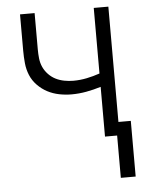

<svg xmlns="http://www.w3.org/2000/svg" viewBox="-51 -561 577 773"><g transform="rotate(-5 237.5 -174.5)"><path d="M406 171V0H357V-201Q328 -192 298 -186.5Q268 -181 238 -181Q213 -181 188 -186Q163 -191 141 -202.5Q119 -214 101 -232.5Q83 -251 73.5 -274Q64 -297 61.5 -322.5Q59 -348 59 -373V-520H118V-373Q118 -355 120 -336.5Q122 -318 129.5 -301.5Q137 -285 150 -271.5Q163 -258 179 -250Q195 -242 213.5 -238.5Q232 -235 250 -235Q277 -235 304 -240.5Q331 -246 357 -255V-520H416V-54H466V171Z"/></g></svg>

Font: Iosevka QP Light
Style: Regular
Weight: 300
Designer: Belleve Invis
Foundry: Belleve Invis
Version: Version 20.0.0; ttfautohint (v1.8.4)